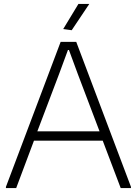

<svg xmlns="http://www.w3.org/2000/svg" viewBox="-20 -952 693 972"><path d="M10 -6 287 -740H366L643 -6V0H591L500 -240H152L62 0H10ZM484 -287 374 -577 329 -699H324L279 -577L169 -287ZM300 -805 377 -932H432L343 -799Z"/></svg>

Font: Encode Sans Normal
Style: ExtraLight
Weight: 200
Designer: Pablo Impallari, Andres Torresi
Foundry: Pablo Impallari, Andres Torresi
Version: Version 1.000; ttfautohint (v1.00) -l 8 -r 50 -G 200 -x 14 -